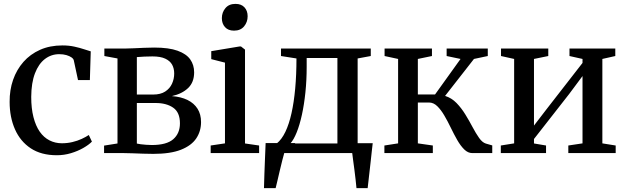

<svg xmlns="http://www.w3.org/2000/svg" viewBox="-20 -787 3216 987"><path d="M272 11Q192 11 138.2 -24.5Q84.5 -60 57 -122.2Q29.5 -184.5 29.5 -263Q29 -324 47.2 -376.5Q65.5 -429 100.5 -468.8Q135.5 -508.5 186 -531Q236.5 -553.5 301 -553.5Q334.5 -553.5 362.8 -547.2Q391 -541 412.2 -533.8Q433.5 -526.5 446.5 -523L442 -375.5H381L359.5 -476Q358 -484.5 347.8 -491.8Q337.5 -499 321.2 -503.8Q305 -508.5 284.5 -508.5Q243.5 -508.5 211 -483.8Q178.5 -459 159.8 -410.2Q141 -361.5 140.5 -289Q140.5 -230 152 -185Q163.5 -140 184.2 -110.2Q205 -80.5 234.2 -65.5Q263.5 -50.5 298 -50.5Q326.5 -50.5 352.5 -56.8Q378.5 -63 400 -73Q421.5 -83 436.5 -93L452.5 -59Q436.5 -42.5 408 -26.2Q379.5 -10 344.5 0.5Q309.5 11 272 11Z M768 4Q744.5 4 715.8 3Q687 2 660.8 1Q634.5 0 617.5 0H515V-38.5L584 -49.5V-486.5L516.5 -499V-537.5H624Q641.5 -537.5 666.8 -538.8Q692 -540 719.8 -541.2Q747.5 -542.5 772.5 -542.5Q848 -542.5 893 -526.2Q938 -510 958 -481.5Q978 -453 978 -415Q978 -364 946.8 -334.2Q915.5 -304.5 863.5 -293Q910.5 -289.5 944 -273Q977.5 -256.5 995.5 -228Q1013.5 -199.5 1013.5 -159.5Q1013.5 -112.5 988.8 -75.5Q964 -38.5 910 -17.2Q856 4 768 4ZM760.5 -41.5Q836.5 -41.5 870.8 -71.5Q905 -101.5 905 -153Q905 -209.5 870.2 -233.5Q835.5 -257.5 780 -257.5H683.5V-49Q691 -47 703.2 -45.5Q715.5 -44 730.5 -42.8Q745.5 -41.5 760.5 -41.5ZM683.5 -301H767.5Q805 -301 828.8 -316.2Q852.5 -331.5 864 -356.2Q875.5 -381 875.5 -409.5Q875.5 -435 864.8 -454.5Q854 -474 829.5 -485.5Q805 -497 763.5 -497Q742.5 -497 721.8 -496Q701 -495 683.5 -493.5Z M1063 0V-39L1136.5 -50V-465L1066 -483V-524L1210.5 -548H1219L1239.5 -532V-49.5L1312 -39V0ZM1182.5 -629.5Q1153 -629.5 1136.8 -647.5Q1120.5 -665.5 1120.5 -693.5Q1120.5 -723.5 1138.8 -745.2Q1157 -767 1190 -767H1191Q1220.5 -767 1236.8 -749.2Q1253 -731.5 1253 -703.5Q1253 -673.5 1234.8 -651.5Q1216.5 -629.5 1183.5 -629.5Z M1386 0V-47L1402 -49Q1428 -69.5 1447 -109.2Q1466 -149 1478.5 -205Q1491 -261 1497.5 -332Q1504 -403 1504 -486.5L1424.5 -499V-537.5H1886V-499L1818.5 -486.5V0ZM1472.5 -49.5H1714.5V-489H1556.5V-443.5Q1556.5 -375 1550 -312.2Q1543.5 -249.5 1532 -197Q1520.5 -144.5 1505.2 -106.5Q1490 -68.5 1472.5 -49.5ZM1337 180Q1338 145 1339.2 106.8Q1340.5 68.5 1342.2 28.2Q1344 -12 1345.5 -51.5H1498L1442.5 -5Q1438 10.5 1431.5 35.8Q1425 61 1418.5 89.2Q1412 117.5 1406.2 141.8Q1400.5 166 1397 180ZM1812.5 180Q1810.5 159 1807.8 134.5Q1805 110 1801.8 85.2Q1798.5 60.5 1795.5 38.2Q1792.5 16 1790.5 -1L1751.5 -51H1896Q1893.5 -31 1891 -7.5Q1888.5 16 1885.8 40.8Q1883 65.5 1880.2 90.2Q1877.5 115 1874.8 138Q1872 161 1870 180Z M1956 0V-39L2026.5 -50V-484L1957 -499V-537.5H2200.5V-499L2128 -484V-301.5H2216.5L2347.5 -484L2276 -499V-537.5H2487.5V-499L2416.5 -484L2268 -294Q2301.5 -283.5 2326.8 -257.5Q2352 -231.5 2372.2 -198.5Q2392.5 -165.5 2409.5 -133.2Q2426.5 -101 2443 -77.8Q2459.5 -54.5 2477.5 -49L2510.5 -39.5V0H2408Q2385.5 0 2366.5 -18.8Q2347.5 -37.5 2330.5 -67.2Q2313.5 -97 2297.5 -130.2Q2281.5 -163.5 2264.2 -193Q2247 -222.5 2227.8 -241.2Q2208.5 -260 2185.5 -260H2128V-50L2205 -39V0Z M2554.5 0V-39L2623 -50V-484L2555.5 -499V-537.5H2798.5V-499L2725 -484V-141.5L2789.5 -225.5L2974.5 -463.5V-484L2907.5 -499V-537.5H3143V-499L3076.5 -484V-50L3145 -39V0H2901.5V-39L2974.5 -50V-396L2906 -304L2725 -72.5V-49.5L2787 -39V0Z"/></svg>

Font: Merriweather 60pt
Style: Regular
Weight: 400
Version: Version 2.100